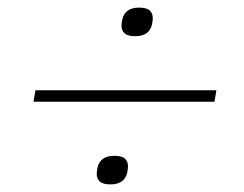

<svg xmlns="http://www.w3.org/2000/svg" viewBox="-20 -557 640 504"><path d="M68 -290 73 -320H548L543 -290ZM270 -73Q250 -73 242 -80.5Q234 -88 234 -100Q234 -104 234.5 -108Q235 -112 236 -117Q243 -148 280 -148Q300 -148 308 -140.5Q316 -133 316 -121Q316 -117 315.5 -113Q315 -109 314 -104Q307 -73 270 -73ZM335 -462Q315 -462 307 -469.5Q299 -477 299 -489Q299 -493 299.5 -497Q300 -501 301 -506Q308 -537 345 -537Q365 -537 373 -529.5Q381 -522 381 -510Q381 -506 380.5 -502Q380 -498 379 -493Q372 -462 335 -462Z"/></svg>

Font: IBM Plex Mono ExtraLight
Style: Italic
Weight: 200
Italic angle: -9°
Monospace: yes
Designer: Mike Abbink, Paul van der Laan, Pieter van Rosmalen
Foundry: Bold Monday
Version: Version 2.3